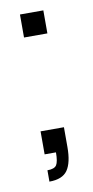

<svg xmlns="http://www.w3.org/2000/svg" viewBox="-63 -426 258 534"><g transform="rotate(-10 66.0 -159.0)"><path d="M33 77V45Q53 45 59 35.5Q65 26 65 0H33V-65H99V-9Q99 35 84.5 56Q70 77 33 77ZM33 -330V-395H99V-330Z"/></g></svg>

Font: Rokkitt SemiBold Light
Style: Regular
Weight: 300
Version: Version 3.103